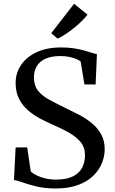

<svg xmlns="http://www.w3.org/2000/svg" viewBox="-20 -1008 620 1038"><path d="M280 11Q223 11 178.2 0.2Q133.5 -10.5 102.5 -21.8Q71.5 -33 55.5 -34.5L64.5 -211H127L146.5 -80.5Q158.5 -69.5 178.2 -59.8Q198 -50 224.8 -43.5Q251.5 -37 283 -37Q338.5 -37 373 -53.8Q407.5 -70.5 423.5 -100.2Q439.5 -130 439.5 -169Q439.5 -211 416 -239.8Q392.5 -268.5 352.5 -291Q312.5 -313.5 262 -335.5Q231 -349 196.8 -367Q162.5 -385 132.2 -411Q102 -437 83.2 -473.2Q64.5 -509.5 64.5 -559.5Q64.5 -613.5 94 -657Q123.5 -700.5 178.5 -726Q233.5 -751.5 310.5 -751.5Q348 -751.5 379 -746.8Q410 -742 434.2 -735.2Q458.5 -728.5 476 -722.8Q493.5 -717 504 -715.5L497 -551.5H436.5L416 -675.5Q410 -681.5 394.5 -688.2Q379 -695 356.5 -700Q334 -705 306.5 -705Q259 -705 227.2 -691Q195.5 -677 179.5 -651.2Q163.5 -625.5 163.5 -589.5Q163.5 -545.5 185.8 -517.5Q208 -489.5 247.5 -468.2Q287 -447 337 -422.5Q372 -406 408.8 -386.8Q445.5 -367.5 476.5 -342Q507.5 -316.5 526.8 -282.2Q546 -248 546 -201Q546 -163.5 530.8 -125.8Q515.5 -88 483.5 -57Q451.5 -26 401 -7.5Q350.5 11 280 11ZM291 -799.5 257 -828.5 380.5 -987.5 453 -929Q440 -911.5 420.5 -892.5Q401 -873.5 378.5 -855.5Q356 -837.5 333.5 -822.8Q311 -808 292 -799.5Z"/></svg>

Font: Merriweather 48pt
Style: Regular
Weight: 400
Version: Version 2.100